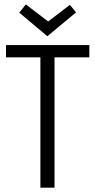

<svg xmlns="http://www.w3.org/2000/svg" viewBox="-20 -869 442 889"><path d="M7.8 -660.2V-603.5H167V0H232.4V-603.5H393.6V-660.2ZM199.2 -701.2 332 -811.5 303.7 -846.7 203.1 -769.5 99.6 -848.6 69.3 -810.5Z"/></svg>

Font: Yaldevi Colombo
Style: Regular
Weight: 400
Designer: Sol Matas, Denzil Rajitha, Kosala Senevirathne and Pathum Egodawatta
Foundry: Mooniak
Version: Version 1.020 ; ttfautohint (v1.6)